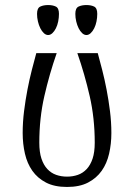

<svg xmlns="http://www.w3.org/2000/svg" viewBox="-20 -727 532 762"><path d="M70 0ZM246 15Q196 15 162.5 -2.5Q129 -20 108.5 -49Q88 -78 79 -117Q70 -156 70 -199Q70 -242 75.5 -286Q81 -330 89 -371.5Q97 -413 106.5 -450Q116 -487 124 -516H205Q176 -433 156 -345.5Q136 -258 136 -161Q136 -123 144.5 -97.5Q153 -72 168 -56Q183 -40 203 -33Q223 -26 246 -26Q269 -26 289 -33Q309 -40 324 -56Q339 -72 347.5 -97.5Q356 -123 356 -161Q356 -258 336 -345.5Q316 -433 287 -516H368Q376 -487 385.5 -450Q395 -413 403 -371.5Q411 -330 416.5 -286Q422 -242 422 -199Q422 -156 413 -117Q404 -78 383.5 -49Q363 -20 329.5 -2.5Q296 15 246 15ZM171 -588Q162 -588 154 -595.5Q146 -603 140 -615Q134 -627 130.5 -642Q127 -657 127 -672Q127 -695 140 -701Q153 -707 171 -707Q189 -707 201.5 -701Q214 -695 214 -672Q214 -657 211 -642Q208 -627 202 -615Q196 -603 188 -595.5Q180 -588 171 -588ZM323 -588Q314 -588 306 -595.5Q298 -603 292 -615Q286 -627 282.5 -642Q279 -657 279 -672Q279 -695 292 -701Q305 -707 323 -707Q341 -707 353.5 -701Q366 -695 366 -672Q366 -657 363 -642Q360 -627 354 -615Q348 -603 340 -595.5Q332 -588 323 -588Z"/></svg>

Font: Combo
Style: Regular
Weight: 400
Designer: Eduardo Rodriguez Tunni
Foundry: Eduardo Rodriguez Tunni
Version: Version 1.001